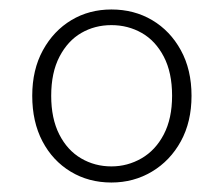

<svg xmlns="http://www.w3.org/2000/svg" viewBox="-20 -732 472 405"><path d="M215 -347Q167 -347 129 -370Q91 -393 69.5 -434Q48 -475 48 -530Q48 -585 70.5 -626Q93 -667 130.5 -689.5Q168 -712 215 -712Q263 -712 301 -689.5Q339 -667 361.5 -626Q384 -585 384 -530Q384 -475 361.5 -434Q339 -393 300.5 -370Q262 -347 215 -347ZM215 -381Q249 -381 278.5 -398Q308 -415 325.5 -448.5Q343 -482 343 -530Q343 -579 325.5 -612.5Q308 -646 279 -662.5Q250 -679 215 -679Q180 -679 151.5 -662.5Q123 -646 105.5 -612.5Q88 -579 88 -530Q88 -482 105 -448.5Q122 -415 151 -398Q180 -381 215 -381Z"/></svg>

Font: DM Sans 12pt ExtraLight
Style: Regular
Weight: 250
Version: Version 4.004;gftools[0.9.30]